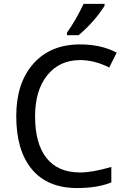

<svg xmlns="http://www.w3.org/2000/svg" viewBox="-20 -951 640 981"><path d="M548.8 -98.1V-19Q477.5 9.8 374 9.8Q223.1 9.8 143.1 -85.9Q63 -181.6 63 -357.9Q63 -526.9 150.4 -625.5Q237.8 -724.1 389.2 -724.1Q496.6 -724.1 576.2 -682.1L538.1 -606Q462.9 -644 389.2 -644Q284.2 -644 221.7 -566.7Q159.2 -489.3 159.2 -356.9Q159.2 -216.8 217.8 -143.3Q276.4 -69.8 389.2 -69.8Q452.6 -69.8 548.8 -98.1ZM322.3 -784.2Q368.2 -849.1 407.2 -931.2H514.2V-920.9Q459.5 -836.4 381.3 -771H322.3Z"/></svg>

Font: Droid Sans Mono
Style: Regular
Weight: 400
Monospace: yes
Foundry: Ascender Corporation
Version: Version 1.00 build 112